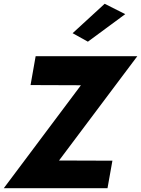

<svg xmlns="http://www.w3.org/2000/svg" viewBox="-42 -998 748 1018"><path d="M120 -547 387 -546 -22 0H528L554 -146L271 -147L686 -700H147ZM622 -923 513 -978 343 -822 424 -777Z"/></svg>

Font: Jost* 700 Bold Italic
Style: Bold Italic
Weight: 700
Italic angle: -10°
Version: Version 3.200; ttfautohint (v0.97) -l 8 -r 50 -G 200 -x 14 -